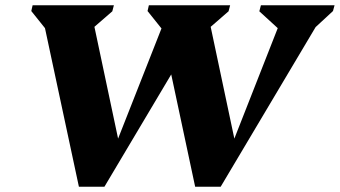

<svg xmlns="http://www.w3.org/2000/svg" viewBox="-20 -710 1292 730"><path d="M280 0 151 -603 99 -668 104 -690H413L407 -667L339 -608L429 -183L594 -602L593 -603L541 -668L546 -690H855L849 -667L781 -608L871 -183L1036 -603L966 -667L972 -690H1252L1246 -668L1180 -607L819 0H722L631 -427L377 0Z"/></svg>

Font: Platypi ExtraBold
Style: Italic
Weight: 800
Italic angle: -13°
Designer: David Sargent
Foundry: Bolt Cutter Type
Version: Version 1.200; ttfautohint (v1.8.4.7-5d5b)